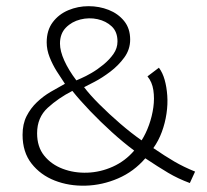

<svg xmlns="http://www.w3.org/2000/svg" viewBox="-20 -591 670 621"><path d="M594 1Q556 -13 524 -32Q492 -51 450 -79Q413 -36 362 -14Q311 8 257 9.5Q203 11 157 -7Q111 -25 82 -62Q53 -99 53 -155Q53 -190 66 -215.5Q79 -241 99.5 -260.5Q120 -280 144 -294Q168 -308 190 -320Q177 -339 163.5 -360.5Q150 -382 140.5 -406Q131 -430 131 -454Q131 -493 150.5 -519Q170 -545 201 -558Q232 -571 266.5 -571Q301 -571 331.5 -559Q362 -547 381.5 -523Q401 -499 401 -463Q401 -431 382 -405Q363 -379 336.5 -359Q310 -339 286 -326.5Q262 -314 252 -309Q270 -285 301.5 -253.5Q333 -222 369 -191Q405 -160 438 -137Q452 -159 462 -187Q472 -215 476 -244Q480 -273 476 -299.5Q472 -326 457 -344L494 -372Q506 -356 512.5 -333Q519 -310 521 -282Q523 -254 518.5 -223.5Q514 -193 503.5 -164.5Q493 -136 476 -112Q514 -86 544 -68.5Q574 -51 611 -36ZM414 -104Q379 -130 342 -163.5Q305 -197 271.5 -232Q238 -267 214 -297Q169 -274 134.5 -242.5Q100 -211 100 -160Q100 -116 123 -87.5Q146 -59 183 -45Q220 -31 262.5 -32.5Q305 -34 345 -52Q385 -70 414 -104ZM227 -331Q229 -332 243 -338Q257 -344 276 -355Q295 -366 314.5 -382Q334 -398 347 -416.5Q360 -435 360 -457Q360 -488 341.5 -505.5Q323 -523 295.5 -529Q268 -535 240 -528Q212 -521 193 -501.5Q174 -482 174 -450Q174 -426 188 -395Q202 -364 227 -331Z"/></svg>

Font: Darker Grotesque
Style: Regular
Weight: 400
Designer: Gabriel Lam
Foundry: TypeRant
Version: Version 1.000;gftools[0.9.28]